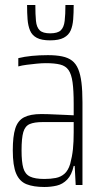

<svg xmlns="http://www.w3.org/2000/svg" viewBox="-20 -738 406 766"><path d="M157 8Q114 8 86 -3Q58 -14 44.5 -45.5Q31 -77 31 -138Q31 -194 41 -225.5Q51 -257 76 -270Q101 -283 145 -283Q156 -283 172.5 -282.5Q189 -282 207.5 -281Q226 -280 243 -279.5Q260 -279 274 -278V-324Q274 -377 269.5 -409.5Q265 -442 253.5 -458.5Q242 -475 220 -480.5Q198 -486 163 -486Q147 -486 126.5 -484Q106 -482 86.5 -479.5Q67 -477 53 -473V-506Q77 -512 107 -515Q137 -518 171 -518Q204 -518 228 -513Q252 -508 267.5 -496Q283 -484 292 -462.5Q301 -441 305 -408.5Q309 -376 309 -330V0H282L278 -76H274Q266 -40 248 -21.5Q230 -3 206.5 2.5Q183 8 157 8ZM157 -24Q182 -24 202.5 -28Q223 -32 237.5 -45Q252 -58 260 -84Q268 -114 271 -143Q274 -172 274 -210V-251H151Q117 -251 98.5 -243Q80 -235 73 -211Q66 -187 66 -138Q66 -92 73 -67.5Q80 -43 100 -33.5Q120 -24 157 -24ZM180 -577Q146 -577 127 -587Q108 -597 100 -616Q92 -635 90 -660.5Q88 -686 88 -718H121Q121 -680 123.5 -654.5Q126 -629 138.5 -617Q151 -605 180 -605Q210 -605 222.5 -617Q235 -629 238 -654.5Q241 -680 241 -718H274Q274 -687 272 -661Q270 -635 262 -616.5Q254 -598 234.5 -587.5Q215 -577 180 -577Z"/></svg>

Font: Saira ExtraCondensed Thin
Style: Regular
Weight: 250
Width: 2
Designer: Hector Gatti with collaboration of the Omnibus-Type team
Foundry: Omnibus-Type
Version: Version 1.101